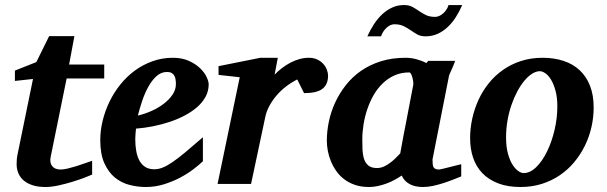

<svg xmlns="http://www.w3.org/2000/svg" viewBox="-20 -729 2404 761"><path d="M244.1 -418 181.2 -108.9Q175.8 -85.4 186.3 -71.3Q196.8 -57.1 220.2 -57.1Q231.9 -57.1 248.3 -61Q264.6 -64.9 282.2 -70.3Q299.8 -75.7 316.4 -81.8Q333 -87.9 345.2 -91.8V-37.1Q336.9 -33.2 315.9 -25.1Q294.9 -17.1 268.1 -8.8Q241.2 -0.5 212.4 5.9Q183.6 12.2 160.2 12.2Q131.3 12.2 109.9 5.4Q88.4 -1.5 74.2 -13.4Q60.1 -25.4 53 -42Q45.9 -58.6 45.9 -78.1Q45.9 -87.9 46.6 -97.7Q47.4 -107.4 49.8 -118.2L110.8 -416L39.1 -408.2V-449.2L124 -482.9L174.8 -585.9H274.9L253.9 -473.1H393.1V-418Z M677.2 -396Q677.2 -404.8 676 -413.3Q674.8 -421.9 671.1 -428.7Q667.5 -435.5 660.4 -439.7Q653.3 -443.8 642.1 -443.8Q618.7 -443.8 600.3 -427.2Q582 -410.6 567.9 -385Q553.7 -359.4 543.5 -328.9Q533.2 -298.3 526.4 -271Q552.2 -276.9 579.1 -288.6Q606 -300.3 627.7 -316.7Q649.4 -333 663.3 -353Q677.2 -373 677.2 -396ZM807.1 -395Q807.1 -368.7 795.2 -346.2Q783.2 -323.7 762.2 -305.2Q741.2 -286.6 713.1 -271.7Q685.1 -256.8 653.1 -246.1Q621.1 -235.4 586.7 -228.5Q552.2 -221.7 519 -219.2Q518.1 -210 517.1 -198.2Q516.1 -186.5 516.1 -178.2Q516.1 -152.3 520 -130.4Q523.9 -108.4 532.7 -92.3Q541.5 -76.2 555.9 -67.1Q570.3 -58.1 591.3 -58.1Q607.4 -58.1 624 -64.5Q640.6 -70.8 662.6 -85.7Q684.6 -100.6 713.9 -125Q743.2 -149.4 784.2 -185.1V-89.8Q769.5 -75.7 746.1 -57.9Q722.7 -40 692.9 -24.4Q663.1 -8.8 628.9 1.7Q594.7 12.2 558.1 12.2Q525.4 12.2 493.2 3.9Q460.9 -4.4 435.3 -25.4Q409.7 -46.4 393.6 -82.3Q377.4 -118.2 377.4 -173.8Q377.4 -211.9 387 -251Q396.5 -290 414.1 -326.2Q431.6 -362.3 457 -394Q482.4 -425.8 514.4 -449.2Q546.4 -472.7 584.5 -486.3Q622.6 -500 665 -500Q701.7 -500 728.5 -487.8Q755.4 -475.6 772.9 -458.7Q790.5 -441.9 798.8 -424.1Q807.1 -406.2 807.1 -395Z M1280.3 -429.2Q1280.3 -394.5 1258.3 -377.2Q1236.3 -359.9 1185.1 -359.9L1158.2 -414.1Q1134.8 -402.3 1113.5 -386Q1092.3 -369.6 1075.7 -350.1Q1059.1 -330.6 1047.4 -308.6Q1035.6 -286.6 1031.2 -264.2L975.1 0H842.3L930.2 -422.9L846.2 -432.1V-466.8L1012.2 -500H1081.1L1068.4 -433.1Q1081.5 -446.8 1097.4 -459Q1113.3 -471.2 1130.9 -480.5Q1148.4 -489.7 1167 -494.9Q1185.5 -500 1204.1 -500Q1223.6 -500 1238 -492.9Q1252.4 -485.8 1261.7 -475.3Q1271 -464.8 1275.6 -452.4Q1280.3 -439.9 1280.3 -429.2Z M1618.2 -394Q1618.7 -396 1617.9 -403.8Q1617.2 -411.6 1615 -420.2Q1612.8 -428.7 1609.6 -435.3Q1606.4 -441.9 1602.1 -441.9Q1569.8 -441.9 1543.7 -430.2Q1517.6 -418.5 1496.8 -398.4Q1476.1 -378.4 1460.9 -352.1Q1445.8 -325.7 1435.8 -296.1Q1425.8 -266.6 1420.9 -235.8Q1416 -205.1 1416 -176.8Q1416 -156.7 1416.7 -136.7Q1417.5 -116.7 1422.6 -100.1Q1427.7 -83.5 1439.7 -73.2Q1451.7 -63 1474.1 -63Q1490.2 -63 1504.6 -70.3Q1519 -77.6 1531 -87.2Q1543 -96.7 1552 -106.4Q1561 -116.2 1566.4 -121.1Q1569.8 -141.1 1572 -152.1Q1574.2 -163.1 1575.9 -173.1Q1577.6 -183.1 1580.1 -195.8Q1582.5 -208.5 1587.2 -232.2Q1591.8 -255.9 1599.1 -294.2Q1606.4 -332.5 1618.2 -394ZM1808.1 -29.8Q1791 -22.9 1772.2 -15.6Q1753.4 -8.3 1733.9 -2.2Q1714.4 3.9 1694.8 8.1Q1675.3 12.2 1656.2 12.2Q1624.5 12.2 1603.3 0.5Q1582 -11.2 1572.3 -33.2Q1559.1 -24.4 1543.9 -16.1Q1528.8 -7.8 1512.2 -1.7Q1495.6 4.4 1478 8.3Q1460.4 12.2 1442.4 12.2Q1411.6 12.2 1387.2 3.9Q1362.8 -4.4 1344.2 -18.6Q1325.7 -32.7 1312.7 -51.3Q1299.8 -69.8 1291.5 -90.1Q1283.2 -110.4 1279.3 -131.3Q1275.4 -152.3 1275.4 -170.9Q1275.4 -208 1283.4 -246.8Q1291.5 -285.6 1308.3 -322.3Q1325.2 -358.9 1350.6 -391.4Q1376 -423.8 1410.6 -448Q1445.3 -472.2 1489.5 -486.1Q1533.7 -500 1587.4 -500Q1609.4 -500 1631.1 -494.1Q1652.8 -488.3 1669.9 -479L1677.2 -487.8H1784.2Q1781.7 -480.5 1777.8 -471.2Q1773.9 -461.9 1770 -453.1Q1766.1 -444.3 1762.9 -437.3Q1759.8 -430.2 1759.3 -426.8L1694.3 -97.2Q1694.3 -85.9 1695.1 -78.1Q1695.8 -70.3 1698.7 -65.7Q1701.7 -61 1707 -59.1Q1712.4 -57.1 1721.2 -57.1Q1723.1 -57.1 1735.6 -60.1Q1748 -63 1762.9 -66.9Q1777.8 -70.8 1791 -74Q1804.2 -77.1 1808.1 -78.1ZM1812 -709Q1800.8 -683.1 1786.4 -660.6Q1772 -638.2 1753.9 -621.3Q1735.8 -604.5 1714.1 -594.7Q1692.4 -585 1667 -585Q1647 -585 1633.8 -592.5Q1620.6 -600.1 1607.9 -608.9Q1595.2 -617.7 1580.3 -625.2Q1565.4 -632.8 1543 -632.8Q1535.2 -632.8 1527.1 -629.2Q1519 -625.5 1512 -618.9Q1504.9 -612.3 1499.3 -603.8Q1493.7 -595.2 1490.2 -585H1436Q1447.8 -610.8 1462.4 -633.3Q1477.1 -655.8 1495.1 -672.6Q1513.2 -689.5 1534.7 -699.2Q1556.2 -709 1581.1 -709Q1601.1 -709 1614.5 -701.7Q1627.9 -694.3 1640.6 -685.5Q1653.3 -676.8 1668 -669.4Q1682.6 -662.1 1705.1 -662.1Q1712.9 -662.1 1720.9 -665.8Q1729 -669.4 1736.3 -675.8Q1743.7 -682.1 1749.3 -690.7Q1754.9 -699.2 1757.8 -709Z M2189 -307.1Q2189 -343.8 2181.6 -370.1Q2174.3 -396.5 2163.8 -413.6Q2153.3 -430.7 2141.4 -438.7Q2129.4 -446.8 2120.1 -446.8Q2105 -446.8 2089.1 -436.8Q2073.2 -426.8 2058.3 -408.9Q2043.5 -391.1 2030.3 -366.5Q2017.1 -341.8 2007.1 -312.7Q1997.1 -283.7 1991.5 -251.2Q1985.8 -218.8 1985.8 -185.1Q1985.8 -146.5 1993.4 -119.4Q2001 -92.3 2012 -75.4Q2022.9 -58.6 2034.7 -50.8Q2046.4 -43 2055.2 -43Q2081.5 -43 2105.7 -66.9Q2129.9 -90.8 2148.4 -128.9Q2167 -167 2178 -213.9Q2189 -260.7 2189 -307.1ZM2333 -303.2Q2333 -263.7 2324.2 -225.1Q2315.4 -186.5 2298.3 -151.6Q2281.2 -116.7 2256.3 -86.7Q2231.4 -56.6 2199.2 -34.7Q2167 -12.7 2127.7 -0.2Q2088.4 12.2 2043 12.2Q1991.7 12.2 1954.1 -2.4Q1916.5 -17.1 1891.8 -42.7Q1867.2 -68.4 1855.2 -103.8Q1843.3 -139.2 1843.3 -181.2Q1843.3 -220.2 1851.8 -259Q1860.4 -297.9 1876.7 -333.5Q1893.1 -369.1 1917.5 -399.4Q1941.9 -429.7 1973.9 -452.1Q2005.9 -474.6 2045.2 -487.3Q2084.5 -500 2130.9 -500Q2176.8 -500 2214.1 -487.5Q2251.5 -475.1 2277.8 -450.4Q2304.2 -425.8 2318.6 -388.9Q2333 -352.1 2333 -303.2Z"/></svg>

Font: Charis SIL Viet
Style: Bold Italic
Weight: 700
Italic angle: -11°
Foundry: SIL International
Version: Version 5.000